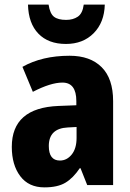

<svg xmlns="http://www.w3.org/2000/svg" viewBox="-20 -800 564 830"><path d="M311 -251V-204Q311 -158 290 -132Q269 -106 239 -106Q191 -106 191 -169Q191 -245 273 -249ZM281 -559Q162 -559 77 -511L122 -403Q199 -443 250 -443Q310 -443 310 -363V-345L233 -342Q31 -334 31 -165Q31 -87 67.5 -38.5Q104 10 172 10Q229 10 262.5 -10Q296 -30 325 -73H328L357 0H469V-363Q469 -460 419.5 -509.5Q370 -559 281 -559ZM433 -780H342Q337 -742 316.5 -728Q296 -714 266 -714Q231 -714 213.5 -727.5Q196 -741 190 -780H101Q103 -699 146 -654.5Q189 -610 265 -610Q339 -610 385 -656.5Q431 -703 433 -780Z"/></svg>

Font: Noto Sans Display SemiCondensed Extra
Style: Regular
Weight: 800
Width: 4
Designer: Monotype Design Team
Foundry: Monotype Imaging Inc.
Version: Version 1.900